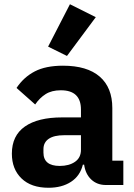

<svg xmlns="http://www.w3.org/2000/svg" viewBox="-20 -873 633 906"><path d="M432 -792 296 -609 207 -653 310 -853ZM36 -148Q36 -233 97.5 -276Q159 -319 273 -319H362V-356Q362 -447 267 -447Q224 -447 195.5 -429Q167 -411 146 -380L58 -458Q92 -509 144 -536Q196 -563 277 -563Q391 -563 450.5 -511.5Q510 -460 510 -363V-115H562V0H480Q438 0 410.5 -26Q383 -52 377 -96H371Q358 -43 315 -15Q272 13 209 13Q127 13 81.5 -31Q36 -75 36 -148ZM362 -166V-235H283Q235 -235 210 -218Q185 -201 185 -169V-153Q185 -90 262 -90Q306 -90 334 -109.5Q362 -129 362 -166Z"/></svg>

Font: IBM Plex Sans JP
Style: Bold
Weight: 700
Designer: Mike Abbink; Paul van der Laan; Pieter van Rosmalen; Wujin Sim; Yejin Wi; Jinhee Kim; Boomi Park; Yona Kim; Kichan Ma
Foundry: Sandoll Inc.
Version: Version 1.001